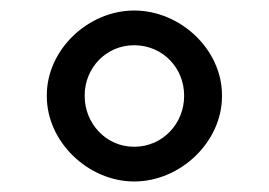

<svg xmlns="http://www.w3.org/2000/svg" viewBox="-20 -726 511 365"><path d="M235 -381C323 -381 402 -456 402 -543V-545C402 -632 323 -706 235 -706C148 -706 69 -632 69 -545V-543C69 -456 148 -381 235 -381ZM235 -447C181 -447 141 -492 141 -543V-545C141 -596 181 -640 235 -640C290 -640 330 -596 330 -545V-543C330 -492 290 -447 235 -447Z"/></svg>

Font: Mission Medium
Style: Regular
Weight: 500
Version: Version 1.000;FEAKit 1.0